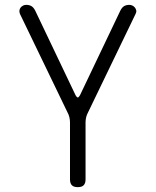

<svg xmlns="http://www.w3.org/2000/svg" viewBox="-20 -580 640 790"><path d="M300 190Q283 190 275.5 182Q268 174 268 158V-76Q268 -87 265.5 -97.5Q263 -108 258 -117L62 -523Q59 -531 60 -537.5Q61 -544 65 -549Q69 -554 75 -557Q81 -560 88 -560Q100 -560 109 -555Q118 -550 125 -536L291 -188Q296 -179 300 -179Q304 -179 309 -188L475 -536Q482 -550 491 -555Q500 -560 512 -560Q519 -560 525 -557Q531 -554 535 -549Q539 -544 540.5 -537.5Q542 -531 538 -523L342 -117Q337 -108 334.5 -97.5Q332 -87 332 -76V158Q332 174 324.5 182Q317 190 300 190Z"/></svg>

Font: Maple Mono NL ExtraLight
Style: Regular
Weight: 275
Monospace: yes
Designer: subframe7536
Version: Version 7.000